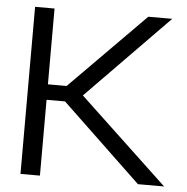

<svg xmlns="http://www.w3.org/2000/svg" viewBox="-50 -719 747 767"><g transform="rotate(5 324.0 -335.0)"><path d="M60 -670V0H138V-304H212L531 0H636L281 -334L610 -670H514L213 -366H138V-670Z"/></g></svg>

Font: LT Wave Light
Style: Regular
Weight: 300
Designer: Daniel Lyons
Version: Version 2.5 (Glyphs App)